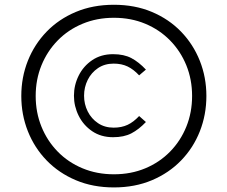

<svg xmlns="http://www.w3.org/2000/svg" viewBox="-20 -778 964 814"><path d="M70.3 -371.1Q70.3 -450.2 98.1 -520.3Q126 -590.3 177.7 -643.8Q229.5 -697.3 301.8 -727.5Q374 -757.8 462.9 -757.8Q551.8 -757.8 623.8 -727.5Q695.8 -697.3 747.6 -643.8Q799.3 -590.3 827.1 -520.3Q855 -450.2 855 -371.1Q855 -292 827.4 -221.7Q799.8 -151.4 748 -97.9Q696.3 -44.4 624 -13.9Q551.8 16.6 462.9 16.6Q374 16.6 301.8 -13.9Q229.5 -44.4 177.7 -97.9Q126 -151.4 98.1 -221.7Q70.3 -292 70.3 -371.1ZM131.3 -371.1Q131.3 -301.3 155.8 -241Q180.2 -180.7 224.6 -135.3Q269 -89.8 329.8 -64.5Q390.6 -39.1 462.9 -39.1Q535.6 -39.1 596.2 -64.5Q656.7 -89.8 701.2 -135.3Q745.6 -180.7 770 -241Q794.4 -301.3 794.4 -371.1Q794.4 -440.9 770 -501Q745.6 -561 701.2 -606.4Q656.7 -651.9 596.2 -677.2Q535.6 -702.6 462.9 -702.6Q390.6 -702.6 329.8 -677.2Q269 -651.9 224.6 -606.4Q180.2 -561 155.8 -501Q131.3 -440.9 131.3 -371.1ZM598.6 -482.9 569.8 -458.5Q546.4 -483.9 521 -496.1Q495.6 -508.3 461.9 -508.3Q423.8 -508.3 395.5 -489.3Q367.2 -470.2 351.8 -439.2Q336.4 -408.2 336.4 -372.1Q336.4 -336.4 351.8 -305.7Q367.2 -274.9 395.5 -255.9Q423.8 -236.8 461.9 -236.8Q495.6 -236.8 521 -248.8Q546.4 -260.7 569.8 -286.1L598.6 -260.7Q568.4 -229 536.9 -212.6Q505.4 -196.3 459.5 -196.3Q408.2 -196.3 370.8 -221.7Q333.5 -247.1 313.5 -287.4Q293.5 -327.6 293.5 -372.1Q293.5 -417 313.5 -457.3Q333.5 -497.6 370.8 -522.9Q408.2 -548.3 459.5 -548.3Q505.4 -548.3 536.9 -531.7Q568.4 -515.1 598.6 -482.9Z"/></svg>

Font: Estedad-FD Regular
Style: FD-Regular
Weight: 400
Designer: Amin Abedi
Version: Version 7.3